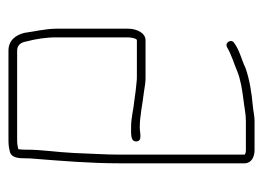

<svg xmlns="http://www.w3.org/2000/svg" viewBox="-106 -514 636 465"><g transform="rotate(90 212.5 -282.0)"><path d="M50 -274V-101C50 -73 57 -47 60 -23C65 -2 78 16 103 16H313C327 16 334 16 346 13C363 10 364 -8 364 -27C364 -33 364 -40 365 -47C370 -110 376 -182 376 -252V-556C376 -572 361 -580 344 -580H274C261 -580 250 -577 239 -576C205 -573 173 -568 145 -558C124 -548 103 -544 85 -531C73 -524 84 -506 96 -514C113 -524 134 -530 153 -538C172 -546 198 -550 221 -553C240 -555 255 -559 274 -559H344C349 -559 353 -558 355 -556V-253C355 -218 352 -176 351 -142C349 -100 343 -66 343 -27C343 -22 343 -16 342 -9V-8C331 -5 326 -5 313 -5H103C89 -5 83 -15 81 -27C75 -50 71 -73 71 -101V-274C71 -278 73 -295 78 -295H164C170 -295 176 -295 182 -294L201 -292C208 -291 215 -290 223 -289C246 -287 264 -281 288 -281C303 -281 324 -279 323 -294C322 -309 303 -302 289 -302C260 -302 232 -309 204 -312L184 -315C177 -316 171 -316 164 -316H78C60 -316 50 -294 50 -274Z"/></g></svg>

Font: Electronic
Style: Thn
Weight: 100
Version: Version 1.011